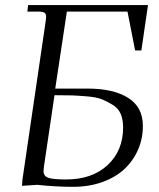

<svg xmlns="http://www.w3.org/2000/svg" viewBox="-20 -722 623 750"><path d="M65.9 3.9 67.9 -22 158.2 -637.2Q160.2 -650.9 160.2 -655.8Q160.2 -668.5 153.3 -672.6Q146.5 -676.8 127.9 -676.8H86.9L89.8 -702.1H558.1L532.2 -524.9H507.8L478 -676.8H241.2L195.8 -376H321.8Q422.9 -376 480.5 -339.8Q538.1 -303.7 538.1 -230Q538.1 -180.2 519 -136.7Q500 -93.3 465.6 -61.3Q431.2 -29.3 379.4 -10.7Q327.6 7.8 265.1 7.8Q199.2 7.8 126 0ZM149.9 -54.2Q149.9 -34.2 168.2 -27.6Q186.5 -21 237.8 -21Q340.3 -21 400.6 -77.4Q460.9 -133.8 460.9 -224.1Q460.9 -254.9 451.4 -277.1Q441.9 -299.3 419.9 -312.7Q397.9 -326.2 377.9 -334.2Q357.9 -342.3 320.3 -345.5Q282.7 -348.6 260 -349.4Q237.3 -350.1 192.9 -350.1L151.9 -73.2Q149.9 -59.6 149.9 -54.2Z"/></svg>

Font: Dihjauti
Style: Italic
Weight: 400
Italic angle: -9°
Designer: T. Christopher White
Version: Version 3.0.0